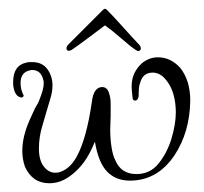

<svg xmlns="http://www.w3.org/2000/svg" viewBox="-20 -380 467 439"><path d="M93 39Q54 39 37 1Q31 -16 31 -35Q31 -68 48 -106L58 -128Q60 -133 63.5 -138.5Q67 -144 69 -149Q80 -176 80 -189Q80 -195 79 -197Q74 -220 53 -220Q52 -220 49.5 -219.5Q47 -219 44 -218Q27 -212 27 -190Q27 -175 34 -162V-160Q33 -160 33 -159Q31 -157 30 -157Q15 -158 11 -180Q10 -183 10 -192Q10 -231 41 -237Q43 -238 48 -238H54Q77 -238 89 -221Q100 -205 100 -185Q100 -172 96.5 -159.5Q93 -147 89 -134L77 -93Q73 -80 71 -67Q69 -54 69 -40Q69 -14 80 0.5Q91 15 107 15Q118 15 131 6.5Q144 -2 155 -21Q178 -63 190 -147Q194 -181 214 -181Q222 -181 227 -173Q229 -169 231 -161.5Q233 -154 233 -144V-114Q233 -107 232.5 -99.5Q232 -92 232 -84Q232 -63 235 -43.5Q238 -24 244 -13Q257 18 292 18Q323 18 342.5 -6Q362 -30 372 -63Q382 -96 382 -123Q382 -139 379 -154Q374 -180 359 -198Q346 -214 329 -214Q306 -214 300 -189Q297 -183 297 -160Q295 -150 289 -150Q283 -150 283 -158Q282 -166 281.5 -172Q281 -178 281 -182Q281 -200 287.5 -213Q294 -226 304 -235Q321 -249 341 -249Q370 -249 392 -225Q415 -196 415 -150Q414 -78 379 -25Q340 33 277 33Q245 33 225 12.5Q205 -8 197 -56Q185 -27 172.5 -10Q160 7 146 18Q121 39 93 39ZM137 -264Q132 -264 132 -270Q132 -274 136 -278Q154 -296 178 -320Q202 -344 215 -357Q218 -360 220 -360Q222 -360 225 -357Q238 -344 259.5 -320Q281 -296 298 -278Q302 -274 302 -269Q302 -266 299 -264Q296 -262 290 -266Q278 -274 257.5 -292Q237 -310 220 -322Q204 -310 180 -292Q156 -274 144 -266Q141 -264 137 -264Z"/></svg>

Font: Puppies Play
Style: Regular
Weight: 400
Designer: Robert E. Leuschke
Foundry: Robert E. Leuschke
Version: Version 1.010; ttfautohint (v1.8.3)